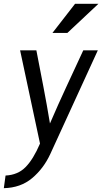

<svg xmlns="http://www.w3.org/2000/svg" viewBox="-60 -753 534 1003"><path d="M-31 164Q33 161 73.5 120Q114 79 149 -3L45 -490H130Q148 -397 166.5 -301Q185 -205 201 -108Q244 -208 288 -302.5Q332 -397 375 -490H451L203 51Q168 127 108 177.5Q48 228 -40 230ZM332 -733H454L292 -581H214Z"/></svg>

Font: Rosario Light
Style: Italic
Weight: 300
Italic angle: -8.05°
Designer: Hector Gatti
Foundry: Omnibus Type
Version: Version 1.101; ttfautohint (v1.8.1.43-b0c9)